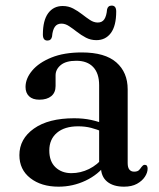

<svg xmlns="http://www.w3.org/2000/svg" viewBox="-20 -672 584 703"><path d="M349.5 -61.5V-71.5L343 -75V-360Q343 -403.5 321.2 -426.5Q299.5 -449.5 259.5 -449.5Q221.5 -449.5 202.5 -433.8Q183.5 -418 183.5 -396V-357Q183.5 -333 167.8 -320Q152 -307 124 -307Q99.5 -307 86.5 -319.5Q73.5 -332 73.5 -353.5Q73.5 -384.5 97.8 -413.5Q122 -442.5 168 -461.2Q214 -480 279.5 -480Q364.5 -480 406 -443.5Q447.5 -407 447.5 -345V-75Q447.5 -58.5 453.8 -51Q460 -43.5 471 -43.5Q483.5 -43.5 489 -49.2Q494.5 -55 498 -60.5Q500.5 -63.5 503.2 -66Q506 -68.5 510 -68.5Q515.5 -68.5 518 -64.8Q520.5 -61 520.5 -54.5Q520.5 -40 510.5 -24.8Q500.5 -9.5 481.5 1Q462.5 11.5 434 11.5Q394.5 11.5 372 -7.2Q349.5 -26 349.5 -61.5ZM51 -104Q51 -163.5 104.2 -201.2Q157.5 -239 251.5 -239Q285.5 -239 314 -232.8Q342.5 -226.5 364 -217L356 -189.5Q335.5 -198 313.8 -203.8Q292 -209.5 266 -209.5Q216.5 -209.5 188.5 -185.8Q160.5 -162 160.5 -121Q160.5 -81 183.2 -59.5Q206 -38 241.5 -38Q275 -38 306 -53.2Q337 -68.5 359.5 -97L370 -73Q340 -32.5 293.2 -10.5Q246.5 11.5 194.5 11.5Q131 11.5 91 -19.8Q51 -51 51 -104ZM333 -525Q312 -525 294.5 -534.2Q277 -543.5 262 -555.2Q247 -567 233 -576.2Q219 -585.5 205 -585.5Q189 -585.5 180.8 -573.8Q172.5 -562 170.5 -538Q167.5 -523.5 153.5 -523.5Q137 -523.5 137 -545.5Q137 -597.5 156.5 -623.8Q176 -650 209.5 -650Q230.5 -650 248 -640.8Q265.5 -631.5 280.5 -619.8Q295.5 -608 309.5 -598.8Q323.5 -589.5 338 -589.5Q354 -589.5 362 -601.5Q370 -613.5 372 -637.5Q375 -651.5 389 -651.5Q405.5 -651.5 405.5 -630Q405.5 -577.5 386 -551.2Q366.5 -525 333 -525Z"/></svg>

Font: Fraunces 11pt
Style: Regular
Weight: 400
Version: Version 1.000;[b76b70a41]